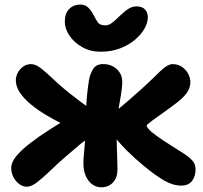

<svg xmlns="http://www.w3.org/2000/svg" viewBox="-20 -804 885 839"><path d="M771.8 7Q735.8 7 697.5 -15.1Q659.2 -37.2 609.2 -78.4Q565.4 -115 535.9 -144.6Q506.4 -174.2 489 -195.5Q471.6 -216.8 463.4 -227.4Q458.2 -235.2 454.9 -243.7Q451.6 -252.2 451.6 -262Q451.6 -278.4 461.9 -292.5Q472.2 -306.6 484.6 -317.2Q511.2 -338.6 541.1 -364.5Q571 -390.4 600.2 -416.8Q629.4 -443.2 650.6 -464Q666 -479.2 680 -492.6Q694 -506 708 -514.9Q722 -523.8 734.8 -523.8Q757.4 -523.8 774.9 -511.9Q792.4 -500 802.1 -482.1Q811.8 -464.2 811.8 -445.4Q811.8 -420.4 797.1 -399.5Q782.4 -378.6 758 -359.5Q733.6 -340.4 705 -319.8Q686.4 -306.4 671.2 -295.8Q656 -285.2 644.7 -276.6Q633.4 -268 627.2 -262.7Q621 -257.4 621 -255.4Q621 -250 630.5 -239.1Q640 -228.2 663.3 -211.2Q686.6 -194.2 726.4 -169Q760.4 -147.8 784.4 -132.2Q808.4 -116.6 821.5 -101.3Q834.6 -86 834.6 -64Q834.6 -34.2 819.4 -13.6Q804.2 7 771.8 7ZM97.4 11.8Q79 11.8 63.4 -0.2Q47.8 -12.2 38.4 -30.8Q29 -49.4 29 -70.2Q29 -94.4 50.8 -121.2Q72.6 -148 110.8 -177.6Q149 -207.2 198.2 -238.4Q233.6 -260.6 251.9 -272.2Q270.2 -283.8 279.4 -289.5Q288.6 -295.2 294 -297.6L325.6 -232.8Q317.8 -235.6 298.9 -242.7Q280 -249.8 250.1 -264.1Q220.2 -278.4 178.8 -303Q144 -324 114.6 -348.1Q85.2 -372.2 67.2 -398.9Q49.2 -425.6 49.2 -453.6Q49.2 -469.6 57.7 -486Q66.2 -502.4 81.4 -513.1Q96.6 -523.8 115.8 -523.8Q136.6 -523.8 161.5 -503.7Q186.4 -483.6 216.9 -454.4Q247.4 -425.2 282.8 -397.4Q305.8 -380 332.3 -359.3Q358.8 -338.6 380.8 -326.6L378.8 -206.2Q349.8 -190.2 325.9 -169.9Q302 -149.6 269.8 -122Q233.8 -91.2 201.9 -60.2Q170 -29.2 143.7 -8.7Q117.4 11.8 97.4 11.8ZM422.2 14.4Q400.8 14.4 383 1.5Q365.2 -11.4 354.8 -35Q344.4 -58.6 344.4 -91.6Q344.4 -108.4 347.1 -133.7Q349.8 -159 352.1 -192.5Q354.4 -226 354.4 -267Q354.4 -294 355.9 -325.7Q357.4 -357.4 360.7 -390.6Q364 -423.8 368.8 -453.8Q373.2 -479.6 386.5 -501.8Q399.8 -524 430.8 -524Q455.8 -524 474.5 -513.5Q493.2 -503 503.7 -485.8Q514.2 -468.6 514.2 -447Q514.2 -421.8 508 -386.2Q501.8 -350.6 495.1 -312Q488.4 -273.4 488.4 -239Q488.4 -228 489.4 -204.9Q490.4 -181.8 490.9 -154.9Q491.4 -128 492.4 -103.4Q493.4 -78.8 493.4 -63.8Q493.4 -28.2 474 -6.9Q454.6 14.4 422.2 14.4ZM420 -578Q374.8 -578 339.3 -598Q303.8 -618 283.5 -648.4Q263.2 -678.8 263.2 -709Q263.2 -746 282.6 -765.1Q302 -784.2 331.2 -784.2Q350.8 -784.2 364.2 -772.1Q377.6 -760 388.2 -739.4Q397 -722.6 406.2 -707.9Q415.4 -693.2 440.4 -693.2Q452.8 -693.2 463.7 -700.3Q474.6 -707.4 485.6 -717.6Q496.6 -727.8 506.4 -737.4Q517.8 -747.6 528.3 -756.4Q538.8 -765.2 550.8 -770.6Q562.8 -776 576.8 -776Q601.6 -776 613.8 -762.6Q626 -749.2 626 -728Q626 -705.2 611.6 -679.3Q597.2 -653.4 570 -630.3Q542.8 -607.2 504.7 -592.6Q466.6 -578 420 -578Z"/></svg>

Font: Shantell Sans Light
Style: Regular
Weight: 300
Designer: Stephen Nixon, Anya Danilova, Shantell Martin
Foundry: Arrow Type
Version: Version 1.011;[c5ecc13dd]